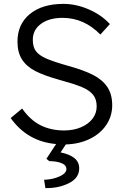

<svg xmlns="http://www.w3.org/2000/svg" viewBox="-20 -732 649 989"><path d="M322 139Q322 118 296 108Q270 98 234 98L219 86L269 10Q121 -3 35 -124L94 -173Q136 -113 189.5 -86.5Q243 -60 310 -60Q359 -60 397.5 -76.5Q436 -93 457 -121Q478 -149 478 -184Q478 -222 458.5 -245Q439 -268 400.5 -284Q362 -300 285 -321Q209 -342 163 -365.5Q117 -389 93.5 -425.5Q70 -462 70 -518Q70 -607 133.5 -659.5Q197 -712 307 -712Q372 -712 437.5 -683.5Q503 -655 546 -608L497 -554Q413 -640 302 -640Q233 -640 191 -609Q149 -578 149 -527Q149 -490 165 -468.5Q181 -447 218.5 -430.5Q256 -414 334 -392Q413 -370 460.5 -345.5Q508 -321 533 -283.5Q558 -246 558 -190Q558 -134 527.5 -88.5Q497 -43 442.5 -16.5Q388 10 319 12L292 53Q340 63 364 83Q388 103 388 135Q388 185 335 211.5Q282 238 214 237L207 194Q250 193 286 177Q322 161 322 139Z"/></svg>

Font: Lexend HM
Style: Regular
Weight: 400
Designer: Bonnie Shaver-Troup, Thomas Jockin, Octavio Pardo
Foundry: Lexend
Version: Version 1.091